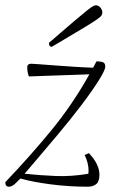

<svg xmlns="http://www.w3.org/2000/svg" viewBox="-24 -694 457 726"><path d="M10 12Q-4 12 -4 -5Q93 -107 172 -203.5Q251 -300 314 -413L85 -405Q82 -413 80.5 -422Q79 -431 79 -439Q79 -453 94 -453Q101 -453 125.5 -451Q150 -449 185 -446.5Q220 -444 257.5 -441.5Q295 -439 328 -438Q335 -450 341 -462Q357 -462 365.5 -458.5Q374 -455 374 -442Q374 -429 348.5 -388.5Q323 -348 281.5 -293.5Q240 -239 192 -182Q147 -129 117.5 -94Q88 -59 69 -37Q127 -31 186.5 -28.5Q246 -26 310 -37Q311 -42 311 -48Q311 -63 307 -78.5Q303 -94 296 -108L312 -115Q352 -73 352 -33Q352 -8 340 2Q328 12 308 12Q236 12 167.5 3Q99 -6 53 -19Q33 2 25 7Q17 12 10 12ZM172 -517Q161 -517 161 -532Q220 -583 254 -612Q288 -641 304.5 -654Q321 -667 327.5 -670.5Q334 -674 339 -674Q348 -674 355.5 -665.5Q363 -657 363 -646Q363 -640 359 -634.5Q355 -629 337.5 -617Q320 -605 281 -582Q242 -559 172 -517Z"/></svg>

Font: Petrona ExtraLight
Style: Italic
Weight: 200
Italic angle: -9°
Designer: Ringo R. Seeber
Foundry: Ringo R. Seeber
Version: Version 2.001; ttfautohint (v1.8.3)